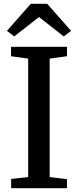

<svg xmlns="http://www.w3.org/2000/svg" viewBox="-20 -989 410 1009"><path d="M128 -58.5V-681L38 -693.5V-743H332V-693.5L241 -681V-58.5L332 -47.5V0H38.5V-48.5ZM54.5 -797.5 16.5 -827 142 -969H228L353.5 -827L315 -797.5L185 -899.5Z"/></svg>

Font: Merriweather 28pt Medium
Style: Regular
Weight: 500
Version: Version 2.100